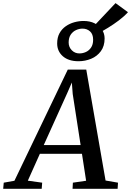

<svg xmlns="http://www.w3.org/2000/svg" viewBox="-88 -1184 822 1204"><path d="M-68 0 -64.5 -38.5 2.5 -50.5 337 -747.5H453L574 -52L652 -38.5L649.5 0H367L369 -38.5L452 -50.5L426 -219.5H162L86.5 -51L176.5 -38.5L173.5 0ZM186.5 -274.5H417.5L368 -594.5L362.5 -666.5L334 -601ZM404.5 -800Q342 -800 306.2 -831.2Q270.5 -862.5 270.5 -911.5Q270.5 -949 285.2 -975.8Q300 -1002.5 324.5 -1019.5Q349 -1036.5 378.2 -1044.5Q407.5 -1052.5 436.5 -1052.5Q476 -1052.5 505.5 -1037.8Q535 -1023 551.5 -998.2Q568 -973.5 568 -943Q568 -895 544.5 -863Q521 -831 483.5 -815.5Q446 -800 404.5 -800ZM410 -849Q431 -849 450.8 -858Q470.5 -867 483.2 -886Q496 -905 496 -935Q496 -969.5 476.8 -987Q457.5 -1004.5 429.5 -1004.5Q408.5 -1004.5 388.5 -995.2Q368.5 -986 355.5 -966.8Q342.5 -947.5 342.5 -917.5Q342.5 -889 362 -869Q381.5 -849 410 -849ZM529.5 -975.5 487 -1006 636.5 -1164.5 714.5 -1107.5Q690.5 -1081 657.2 -1056Q624 -1031 590 -1010.2Q556 -989.5 529.5 -975.5Z"/></svg>

Font: Merriweather 36pt Medium
Style: Italic
Weight: 500
Italic angle: -7.8°
Version: Version 2.101